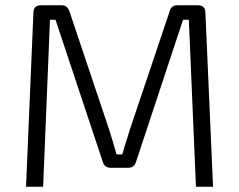

<svg xmlns="http://www.w3.org/2000/svg" viewBox="-20 -710 909 730"><path d="M654 -690H732Q761 -690 761 -661L790 0H725L698 -635H676L497 -94Q490 -72 467 -72H401Q378 -72 371 -94L191 -635H170L144 0H79L107 -661Q107 -690 136 -690H215Q236 -690 244 -667L395 -217Q411 -167 423 -123H445Q451 -145 474 -218L625 -667Q631 -690 654 -690Z"/></svg>

Font: Exo 2.0 Light
Style: Regular
Weight: 300
Designer: Natanael Gama
Version: Version 1.001;PS 001.001;hotconv 1.0.70;makeotf.lib2.5.58329